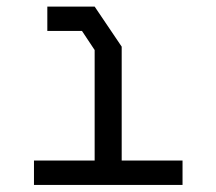

<svg xmlns="http://www.w3.org/2000/svg" viewBox="-20 -552 640 568"><path d="M120 -532.5H260L340 -414V-77H520V-5H80.5V-77H260V-404L222.5 -460.5H120Z"/></svg>

Font: Kode
Style: Regular
Weight: 400
Monospace: yes
Designer: Isa Ozler
Foundry: Kadena LLC
Version: Version 1.000;gftools[0.9.28]